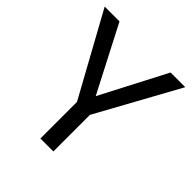

<svg xmlns="http://www.w3.org/2000/svg" viewBox="-192 -848 984 984"><g transform="rotate(45 300.5 -355.5)"><path d="M299.3 -354 484.9 -710.9H591.3L346.2 -265.1V0H252.4V-265.1L7.3 -710.9H114.7Z"/></g></svg>

Font: RobotoDraft
Style: Regular
Weight: 400
Version: Version 2.001101; 2014